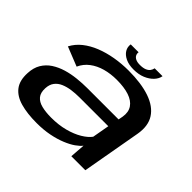

<svg xmlns="http://www.w3.org/2000/svg" viewBox="-165 -917 1129 1129"><g transform="rotate(45 399.0 -353.0)"><path d="M264.5 6.5Q322 6.5 369.8 -3Q417.5 -12.5 454.8 -27.8Q492 -43 517 -60.5Q542 -78 554.5 -94.5L547.5 0H664L729.5 -368.5Q743 -445.5 711 -495.2Q679 -545 607.2 -569.8Q535.5 -594.5 430 -594.5Q371.5 -594.5 317 -585Q262.5 -575.5 215.2 -556.8Q168 -538 132.2 -509.5Q96.5 -481 76.5 -442.5L197 -394.5Q214 -432.5 247 -457.5Q280 -482.5 324.2 -494.8Q368.5 -507 419 -507Q480.5 -507 522.5 -493Q564.5 -479 584 -450.2Q603.5 -421.5 596.5 -378.5L591 -349.5H330.5Q290.5 -349.5 247.5 -345Q204.5 -340.5 165 -328.8Q125.5 -317 93.2 -296Q61 -275 41.5 -242.5Q22 -210 20 -164Q16.5 -100 45 -62.8Q73.5 -25.5 130 -9.5Q186.5 6.5 264.5 6.5ZM303 -76.5Q257.5 -76.5 223.5 -85Q189.5 -93.5 172 -114.8Q154.5 -136 156.5 -174.5Q158 -206.5 173.5 -227Q189 -247.5 214.5 -258.5Q240 -269.5 271.5 -274Q303 -278.5 337 -278.5H576.5L557.5 -172Q539.5 -147.5 503 -125.5Q466.5 -103.5 415.5 -90Q364.5 -76.5 303 -76.5ZM445 -619Q487.5 -619 519 -632.2Q550.5 -645.5 570.2 -666.5Q590 -687.5 594 -712H528.5Q526.5 -699.5 518.5 -688.5Q510.5 -677.5 494.5 -671Q478.5 -664.5 453 -664.5Q430.5 -664.5 417 -671.2Q403.5 -678 398.2 -688.8Q393 -699.5 395 -712H329.5Q325.5 -687.5 338 -666.5Q350.5 -645.5 378 -632.2Q405.5 -619 445 -619Z"/></g></svg>

Font: Anybody Expanded Medium
Style: Italic
Weight: 500
Width: 7
Italic angle: -10°
Version: Version 1.113;gftools[0.9.25]